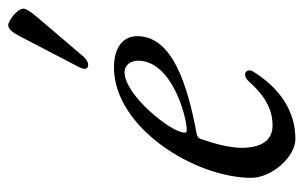

<svg xmlns="http://www.w3.org/2000/svg" viewBox="-152 -552 719 454"><g transform="rotate(-90 207.0 -324.5)"><path d="M281 -475C289 -475 298 -482 304 -490L396 -598C408 -613 414 -622 414 -628C414 -643 385 -664 375 -664C365 -664 357 -652 350 -639L275 -495C270 -485 270 -475 281 -475ZM106 15C171 15 226 -21 266 -86C268 -89 268 -92 268 -94C268 -100 264 -104 258 -104C253 -104 247 -101 240 -93C218 -69 186 -39 138 -39C103 -39 85 -65 85 -112C85 -143 96 -180 106 -209C109 -217 113 -217 121 -219C232 -240 349 -275 349 -359C349 -393 322 -414 275 -414C133 -414 14 -223 14 -89C14 -42 63 15 106 15ZM128 -242C123 -242 121 -242 121 -248C121 -278 209 -389 264 -389C281 -389 291 -374 291 -357C291 -277 158 -242 128 -242Z"/></g></svg>

Font: EB Garamond
Style: Italic
Weight: 400
Italic angle: -17.2°
Designer: Georg Duffner and Octavio Pardo
Foundry: Georg Duffner
Version: Version 1.000;PS 001.000;hotconv 1.0.88;makeotf.lib2.5.64775